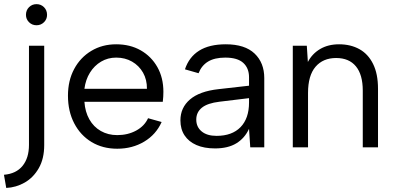

<svg xmlns="http://www.w3.org/2000/svg" viewBox="-39 -725 1944 945"><path d="M-8.3 200 -19.5 135.2Q40.5 130.2 72.1 91.3Q103.6 52.4 103.6 -11.8V-500H178.6V-11.1Q178.6 55.9 152.1 102.3Q125.6 148.8 83 173.3Q40.5 197.7 -8.3 200ZM140.7 -600.7Q119 -600.7 103.9 -615.6Q88.8 -630.6 88.8 -651.8Q88.8 -674.7 103.9 -689.7Q119 -704.6 140.7 -704.6Q162.4 -704.6 177.5 -689.7Q192.6 -674.7 192.6 -651.8Q192.6 -630.6 177.5 -615.6Q162.4 -600.7 140.7 -600.7Z M538 7Q466.3 7 411.6 -26Q357 -59 326.3 -118Q295.5 -177 295.5 -254.3Q295.5 -328.3 326 -385.3Q356.5 -442.3 410.4 -474.6Q464.3 -507 532.8 -507Q601.2 -507 653.5 -477.3Q705.7 -447.5 735.5 -394.9Q765.2 -342.3 765.2 -273.1Q765.2 -262.3 764.5 -249.7Q763.7 -237.1 762.2 -223.9H376.5Q379.8 -174.8 400.7 -137.7Q421.6 -100.6 457.2 -80.3Q492.9 -60 538 -60Q590.3 -60 631.4 -82.4Q672.4 -104.9 689.7 -143.2L756.5 -124.5Q729.2 -63 670.9 -28Q612.5 7 538 7ZM376.5 -287.9H684.2Q684.7 -332.8 665 -367.5Q645.2 -402.1 610.9 -421.8Q576.6 -441.5 532.8 -441.5Q491.9 -441.5 458.5 -421.7Q425.1 -401.9 403.7 -367.4Q382.3 -333 376.5 -287.9Z M1019.3 5.5Q966 5.5 927.9 -11.1Q889.8 -27.7 869.4 -58.6Q849 -89.5 849 -132.5Q849 -195.2 896.2 -235.6Q943.3 -275.9 1036.6 -286.2L1186.7 -303.2V-344.7Q1186.7 -389.6 1158.3 -415.5Q1129.8 -441.5 1069.8 -441.5Q1017.4 -441.5 985.3 -422.1Q953.1 -402.6 938.3 -364.6L871.3 -383.8Q891.3 -444.3 941.1 -475.6Q991 -507 1072.2 -507Q1166.2 -507 1214 -461.5Q1261.7 -416 1261.7 -340.8V0H1192.7L1186.7 -91Q1165.5 -44.9 1124.4 -19.7Q1083.4 5.5 1019.3 5.5ZM1026.7 -56.3Q1103.1 -56.3 1144.9 -99.2Q1186.7 -142.2 1186.7 -220.5V-241.9L1041.5 -224.4Q982.4 -217.4 954.7 -195Q927 -172.5 927 -136.5Q927 -100.1 953.5 -78.2Q979.9 -56.3 1026.7 -56.3Z M1402.1 0V-500H1471.1L1476.3 -420Q1497.5 -460.6 1536.8 -483.8Q1576.1 -507 1630 -507Q1686.9 -507 1730.1 -483Q1773.2 -459 1797.3 -410.2Q1821.5 -361.5 1821.5 -288V0H1746.5V-279.3Q1746.5 -357.4 1712.8 -398.4Q1679.1 -439.5 1615.5 -439.5Q1550.9 -439.5 1514 -396.4Q1477.1 -353.3 1477.1 -267.9V0Z"/></svg>

Font: Envelope Sans Variable
Style: Regular
Weight: 500
Designer: Andreas Rasmussen / Norman Anderson
Foundry: mail.de GmbH
Version: Version 1.150